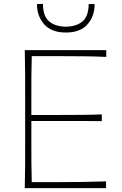

<svg xmlns="http://www.w3.org/2000/svg" viewBox="-20 -972 631 992"><path d="M108 0Q109.5 -61 109.8 -117Q110 -173 110 -238V-475Q110 -540.5 109.8 -596.5Q109.5 -652.5 108 -713H529V-678Q476 -680.5 415.2 -681.2Q354.5 -682 272 -682H144Q142.5 -630 142.2 -579.8Q142 -529.5 142 -472V-378H281Q353 -378 405.2 -378.5Q457.5 -379 506 -381V-346Q454.5 -347 402.5 -347Q350.5 -347 280 -347H142V-242Q142 -184 142.2 -133.8Q142.5 -83.5 144 -31H276Q346 -31 408.2 -32Q470.5 -33 528 -35V0ZM320 -804Q246 -804 208.5 -846.2Q171 -888.5 171 -951L202 -952Q202 -890.5 232.2 -863Q262.5 -835.5 320 -834Q378 -835.5 408 -863Q438 -890.5 438 -951H469Q469 -888.5 432.2 -846.2Q395.5 -804 320 -804Z"/></svg>

Font: Commissioner Flair Thin
Style: Regular
Weight: 100
Designer: Kostas Bartsokas
Foundry: Kostas Bartsokas
Version: Version 1.000; ttfautohint (v1.8.3)